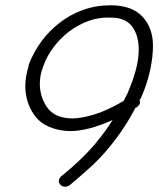

<svg xmlns="http://www.w3.org/2000/svg" viewBox="-20 -616 601 728"><path d="M227 92Q217 92 210 85.5Q203 79 203 71Q203 59 214 51Q250 22 282 -8.5Q314 -39 342 -72Q360 -94 376.5 -116Q393 -138 407 -161Q314 -119 246 -119Q229 -119 212 -122Q141 -134 108.5 -182Q76 -230 76 -289Q76 -309 79.5 -328.5Q83 -348 89 -367L88 -369Q127 -468 204 -528Q244 -560 294 -578Q344 -596 399 -596Q480 -596 520 -553Q560 -510 560 -443V-442Q560 -401 549.5 -351Q539 -301 516 -248Q515 -245 513 -242Q511 -239 509 -237Q511 -231 511 -229Q511 -218 498 -209L494 -208Q451 -125 388 -50Q357 -13 321 19.5Q285 52 247 84Q237 92 227 92ZM253 -167Q289 -167 338 -182Q387 -197 450 -234H449L463 -261Q483 -307 494.5 -349Q506 -391 506 -428Q506 -481 482 -514Q458 -547 408 -549Q359 -552 317 -537Q275 -522 240 -495Q209 -471 183.5 -437.5Q158 -404 144 -365V-364Q131 -332 131 -298Q131 -253 155 -214.5Q179 -176 229 -169Q235 -168 241 -167.5Q247 -167 253 -167Z"/></svg>

Font: Grape Nuts
Style: Regular
Weight: 400
Designer: Robert E. Leuschke
Foundry: Robert E. Leuschke
Version: Version 1.010; ttfautohint (v1.8.3)